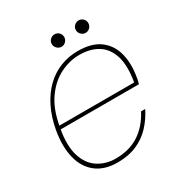

<svg xmlns="http://www.w3.org/2000/svg" viewBox="-156 -757 833 883"><g transform="rotate(-30 260.0 -316.0)"><path d="M216 12Q147 12 103.5 -22Q60 -56 45 -117Q30 -178 44 -259Q56 -324 81 -373.5Q106 -423 141 -456.5Q176 -490 219.5 -507Q263 -524 312 -524Q386 -524 428.5 -492Q471 -460 485 -405.5Q499 -351 487 -283Q486 -274 484 -267.5Q482 -261 480 -251H54L57 -269H465Q479 -352 463 -403.5Q447 -455 407.5 -480Q368 -505 309 -505Q258 -505 208 -480.5Q158 -456 120 -403Q82 -350 67 -265L65 -255Q50 -170 67 -115.5Q84 -61 124.5 -34.5Q165 -8 217 -8Q290 -8 341.5 -41.5Q393 -75 426 -138H448Q426 -94 394 -60Q362 -26 318 -7Q274 12 216 12ZM258 -578Q245 -578 235 -588Q225 -598 225 -611Q225 -625 235 -634.5Q245 -644 258 -644Q272 -644 281.5 -634.5Q291 -625 291 -611Q291 -598 281.5 -588Q272 -578 258 -578ZM386 -578Q373 -578 363 -588Q353 -598 353 -611Q353 -625 363 -634.5Q373 -644 386 -644Q400 -644 409.5 -634.5Q419 -625 419 -611Q419 -598 409.5 -588Q400 -578 386 -578Z"/></g></svg>

Font: DM Sans 12pt Thin
Style: Italic
Weight: 250
Italic angle: -10°
Version: Version 4.004;gftools[0.9.30]